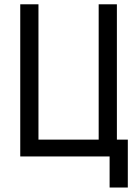

<svg xmlns="http://www.w3.org/2000/svg" viewBox="-20 -713 626 875"><path d="M72.3 0V-693.4H155.3V-76.7H429.7V-693.4H512.7V-76.7H562.5V141.6H479.5V0Z"/></svg>

Font: Cascadia Mono NF SemiLight
Style: Regular
Weight: 350
Monospace: yes
Designer: Aaron Bell
Foundry: Saja Typeworks
Version: Version 2404.023; ttfautohint (v1.8.4)